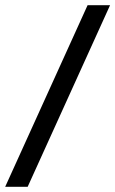

<svg xmlns="http://www.w3.org/2000/svg" viewBox="-84 -705 446 743"><path d="M342 -685H255L-64 18H23Z"/></svg>

Font: XITS
Style: Bold Italic
Weight: 700
Italic angle: -16.33°
Designer: MicroPress Inc., with final additions and corrections provided by Coen Hoffman, Elsevier (retired)
Version: Version 1.302